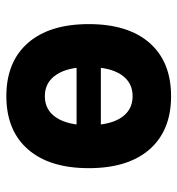

<svg xmlns="http://www.w3.org/2000/svg" viewBox="4 -572 577 626"><g transform="rotate(90 293.0 -258.5)"><path d="M112.3 -219.2V-298.3H488.8V-219.2ZM293 9.8Q181.2 9.8 119.6 -60.5Q58.1 -130.9 58.1 -258.8Q58.1 -387.2 119.6 -457.3Q181.2 -527.3 293 -527.3Q404.8 -527.3 466.3 -457.3Q527.8 -387.2 527.8 -258.8Q527.8 -130.9 466.3 -60.5Q404.8 9.8 293 9.8ZM293.2 -115.7Q338.4 -115.7 363 -153.1Q387.7 -190.5 387.7 -258.9Q387.7 -327.6 363 -364.7Q338.4 -401.9 293 -401.9Q248 -401.9 223.1 -364.7Q198.2 -327.5 198.2 -258.8Q198.2 -190.4 223.1 -153.1Q248 -115.7 293.2 -115.7Z"/></g></svg>

Font: Cascadia Mono
Style: Regular
Weight: 400
Monospace: yes
Designer: Aaron Bell
Foundry: Saja Typeworks
Version: Version 2102.003